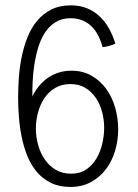

<svg xmlns="http://www.w3.org/2000/svg" viewBox="-20 -701 524 729"><path d="M103 -334.5Q113.3 -356.4 128.2 -374.5Q143.1 -392.6 161.9 -405.5Q180.7 -418.5 203.1 -425.5Q225.6 -432.6 251 -432.6Q294.9 -432.6 328.1 -413.3Q361.3 -394 383.8 -362.8Q406.2 -331.5 417.5 -291.5Q428.7 -251.5 428.7 -210.4Q428.7 -168 417 -128.4Q405.3 -88.9 382.1 -58.3Q358.9 -27.8 325 -9.5Q291 8.8 247.1 8.8Q204.6 8.8 173.1 -6.8Q141.6 -22.5 119.6 -48.6Q97.7 -74.7 83.7 -109.1Q69.8 -143.6 62.3 -181.2Q54.7 -218.8 51.8 -257.3Q48.8 -295.9 48.8 -330.6Q48.8 -365.2 51.5 -404.8Q54.2 -444.3 62 -483.2Q69.8 -522 83.7 -557.9Q97.7 -593.8 119.9 -620.8Q142.1 -647.9 173.8 -664.3Q205.6 -680.7 249 -680.7Q282.7 -680.7 309.6 -669.9Q336.4 -659.2 357.4 -639.6Q378.4 -620.1 393.3 -593.8Q408.2 -567.4 418 -535.6Q408.2 -530.3 394.3 -526.6Q380.4 -522.9 369.6 -522Q363.3 -545.4 353 -565.7Q342.8 -585.9 327.9 -600.6Q313 -615.2 293.2 -623.5Q273.4 -631.8 248 -631.8Q214.8 -631.8 190.9 -616.9Q167 -602.1 150.9 -577.4Q134.8 -552.7 125.2 -521.2Q115.7 -489.7 110.6 -456.5Q105.5 -423.3 104 -391.6Q102.5 -359.9 103 -334.5ZM250.5 -41.5Q284.2 -41.5 307.9 -57.9Q331.5 -74.2 346.4 -99.6Q361.3 -125 368.4 -155.8Q375.5 -186.5 375.5 -215.8Q375.5 -245.6 367.9 -275.1Q360.4 -304.7 344.5 -328.4Q328.6 -352.1 304.7 -366.9Q280.8 -381.8 247.6 -381.8Q213.9 -381.8 189.2 -366.9Q164.6 -352.1 148.4 -327.9Q132.3 -303.7 124.3 -273.7Q116.2 -243.7 116.2 -212.9Q116.2 -182.1 124.5 -151.6Q132.8 -121.1 149.4 -96.4Q166 -71.8 191.2 -56.6Q216.3 -41.5 250.5 -41.5Z"/></svg>

Font: SaysetthaMai
Style: Regular
Weight: 400
Designer: John M. Durdin
Foundry: Lao Script for Windows
Version: Version 1.101